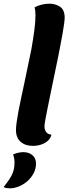

<svg xmlns="http://www.w3.org/2000/svg" viewBox="-65 -774 372 1045"><path d="M114 20Q73 20 47.5 -2Q22 -24 22 -66Q22 -83 25.5 -108.5Q29 -134 35 -166.5Q41 -199 49.5 -237.5Q58 -276 67 -319.5Q76 -363 86 -410.5Q96 -458 106 -507Q116 -564 122 -610Q128 -656 128 -688Q128 -702 127 -713.5Q126 -725 123 -734Q139 -743 161 -748.5Q183 -754 204 -754Q236 -754 261.5 -737.5Q287 -721 287 -677Q287 -667 284 -645Q281 -623 276 -593.5Q271 -564 264.5 -531.5Q258 -499 252 -467Q230 -361 216 -293Q202 -225 194 -185.5Q186 -146 182.5 -126.5Q179 -107 178 -99Q177 -91 177 -85Q177 -68 186 -55.5Q195 -43 215 -41Q210 -20 194 -6.5Q178 7 157 13.5Q136 20 114 20ZM-11 251Q-20 251 -30 249.5Q-40 248 -45 244Q-19 212 -2.5 182Q14 152 14 111Q14 99 12 87.5Q10 76 6 67Q15 62 31.5 58Q48 54 61 54Q92 54 111.5 70.5Q131 87 131 116Q131 144 118 169Q105 194 83.5 212.5Q62 231 37 241Q12 251 -11 251Z"/></svg>

Font: Sansita Swashed Light SemiBold
Style: Regular
Weight: 600
Version: Version 1.003